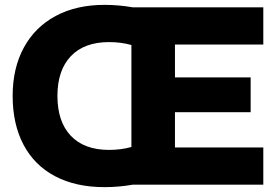

<svg xmlns="http://www.w3.org/2000/svg" viewBox="-20 -759 1137 789"><path d="M32 -365Q32 -479 78 -563.5Q124 -648 209 -693.5Q294 -739 409 -739Q468 -739 525 -729H1062V-576H699V-441H1010V-298H699V-153H1062V0H525Q468 10 409 10Q291 10 206 -35Q121 -80 76.5 -164.5Q32 -249 32 -365ZM520 -155V-574Q478 -586 428 -586Q326 -586 271 -528Q216 -470 216 -365Q216 -259 271 -201Q326 -143 428 -143Q478 -143 520 -155Z"/></svg>

Font: Mona Sans ExtraBold
Style: Regular
Weight: 800
Designer: Deni Anggara
Foundry: GitHub
Version: Version 2.000